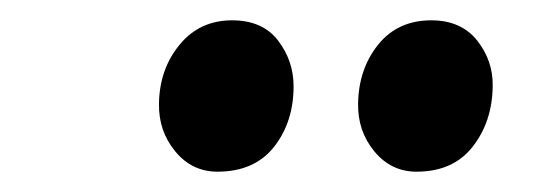

<svg xmlns="http://www.w3.org/2000/svg" viewBox="-20 -776 528 189"><path d="M194 -607Q169 -607 152.5 -627Q136 -647 136.5 -674Q137 -708 156.8 -732Q176.5 -756 208.5 -756Q238.5 -756 253.8 -736Q269 -716 269 -691Q269 -656 249.8 -631.5Q230.5 -607 194 -607ZM390 -607Q365 -607 348.5 -627Q332 -647 332.5 -674Q333 -708 352.2 -732Q371.5 -756 404.5 -756Q434 -756 449.8 -736Q465.5 -716 465 -691Q464.5 -656 445.2 -631.5Q426 -607 390 -607Z"/></svg>

Font: Merriweather 60pt SemiBold
Style: Italic
Weight: 600
Italic angle: -7.8°
Version: Version 2.101